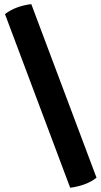

<svg xmlns="http://www.w3.org/2000/svg" viewBox="-20 -737 487 926"><path d="M318.5 168.5Q351 164.5 384.5 153Q418 141.5 445.5 120L131 -717Q98 -713.5 64.8 -701.8Q31.5 -690 4 -669Z"/></svg>

Font: Signika Negative
Style: Bold
Weight: 700
Designer: Anna Giedry
Foundry: Anna Giedry
Version: Version 2.001